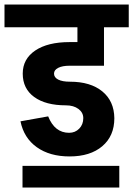

<svg xmlns="http://www.w3.org/2000/svg" viewBox="-55 -673 592 853"><path d="M254 -381Q222 -381 203.5 -371.5Q185 -362 185 -346Q185 -329 203.5 -319.5Q222 -310 256 -310Q347 -310 399.5 -267Q452 -224 453 -148Q453 -69 399.5 -23.5Q346 22 254 22Q166 22 108.5 -19Q51 -60 36 -134L159 -156Q188 -83 252 -83Q279 -83 297 -101.5Q315 -120 315 -148Q315 -173 293.5 -189Q272 -205 238 -205Q148 -205 97 -242Q46 -279 46 -346Q46 -411 101.5 -448.5Q157 -486 254 -486H289V-552H-35V-653H517V-552H407V-381ZM475 160H45V64H475Z"/></svg>

Font: Akshar SemiBold
Style: Regular
Weight: 600
Designer: Tall Chai
Foundry: Tall Chai
Version: Version 1.000